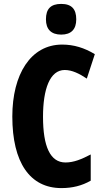

<svg xmlns="http://www.w3.org/2000/svg" viewBox="-20 -952 531 982"><path d="M293 -932C239 -932 215 -906 215 -853C215 -802 242 -775 293 -775C344 -775 370 -802 370 -853C370 -905 347 -932 293 -932ZM311 -594C348 -594 385 -576 424 -550L465 -675C412 -707 358 -724 298 -724C137 -724 43 -572 43 -356C43 -121 133 10 294 10C350 10 399 -2 444 -28V-162C398 -138 358 -121 315 -121C237 -121 200 -202 200 -355C200 -496 235 -594 311 -594Z"/></svg>

Font: Noto Sans Gurmukhi UI ExtraCondensed ExtraBold
Style: Regular
Weight: 800
Width: 2
Designer: Jelle Bosma - Monotype Design Team
Foundry: Monotype Imaging Inc.
Version: Version 2.004